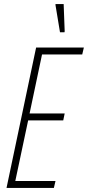

<svg xmlns="http://www.w3.org/2000/svg" viewBox="-20 -921 431 941"><path d="M12 0 157 -688H391L383 -654H186L125 -365H297L290 -331H118L55 -34H252L244 0ZM274 -763 252 -896V-901H292L297 -768L296 -763Z"/></svg>

Font: Saira ExtraCondensed Thin
Style: Italic
Weight: 250
Width: 2
Italic angle: -12°
Designer: Hector Gatti with collaboration of the Omnibus-Type team
Foundry: Omnibus-Type
Version: Version 1.101